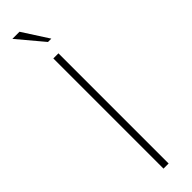

<svg xmlns="http://www.w3.org/2000/svg" viewBox="-229 -620 610 610"><g transform="rotate(-45 75.5 -315.5)"><path d="M64 0V-495H87V0ZM89 -544 16 -631H48L104 -544Z"/></g></svg>

Font: Alumni Sans Thin Thin
Style: Regular
Weight: 250
Version: Version 1.018